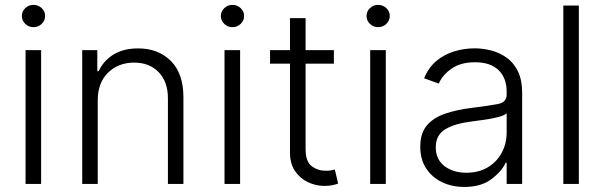

<svg xmlns="http://www.w3.org/2000/svg" viewBox="-20 -750 2464 783"><path d="M84.2 0V-545.5H147.7V0ZM116.5 -639.2Q96.9 -639.2 83.1 -652.7Q69.2 -666.2 69.2 -684.7Q69.2 -703.5 83.1 -716.8Q96.9 -730.1 116.5 -730.1Q136 -730.1 150 -716.8Q164.1 -703.5 164.1 -684.7Q164.1 -666.2 150 -652.7Q136 -639.2 116.5 -639.2Z M378.6 -340.9V0H315.3V-545.5H376.8V-459.9H382.5Q401.6 -501.8 442.3 -527.2Q483 -552.6 543 -552.6Q625.7 -552.6 676.8 -501.4Q728 -450.3 728 -353.3V0H664.8V-349.4Q664.8 -416.2 627.3 -455.4Q589.8 -494.7 527 -494.7Q462.7 -494.7 420.6 -453.5Q378.6 -412.3 378.6 -340.9Z M895.6 0V-545.5H959.2V0ZM927.9 -639.2Q908.4 -639.2 894.5 -652.7Q880.7 -666.2 880.7 -684.7Q880.7 -703.5 894.5 -716.8Q908.4 -730.1 927.9 -730.1Q947.4 -730.1 961.5 -716.8Q975.5 -703.5 975.5 -684.7Q975.5 -666.2 961.5 -652.7Q947.4 -639.2 927.9 -639.2Z M1341.6 -545.5V-490.4H1226.2V-142.4Q1226.2 -90.9 1251.2 -72.3Q1276.3 -53.6 1308.6 -53.6Q1321 -53.6 1329.9 -55.2Q1338.8 -56.8 1345.5 -58.6L1359 -1.4Q1350.1 2.1 1336.5 5.1Q1322.8 8.2 1302.9 8.2Q1268.1 8.2 1235.8 -7.1Q1203.5 -22.4 1183.1 -52.6Q1162.6 -82.7 1162.6 -127.5V-490.4H1081.3V-545.5H1162.6V-676.1H1226.2V-545.5Z M1489.7 0V-545.5H1553.3V0ZM1522 -639.2Q1502.5 -639.2 1488.6 -652.7Q1474.8 -666.2 1474.8 -684.7Q1474.8 -703.5 1488.6 -716.8Q1502.5 -730.1 1522 -730.1Q1541.5 -730.1 1555.6 -716.8Q1569.6 -703.5 1569.6 -684.7Q1569.6 -666.2 1555.6 -652.7Q1541.5 -639.2 1522 -639.2Z M1873.2 12.4Q1823.9 12.4 1783 -6.9Q1742.2 -26.3 1718 -63Q1693.9 -99.8 1693.9 -152.3Q1693.9 -206.3 1720.5 -238.1Q1747.2 -269.9 1794.6 -286.2Q1842 -302.6 1903.4 -310Q1972.3 -318.5 2009.2 -325.5Q2046.2 -332.4 2046.2 -363.3V-376.1Q2046.2 -432.2 2013 -464.1Q1979.8 -496.1 1917.6 -496.1Q1858.7 -496.1 1821.6 -470.2Q1784.4 -444.2 1769.5 -409.1L1709.5 -430.8Q1728 -475.5 1760.7 -502.3Q1793.3 -529.1 1833.8 -541Q1874.3 -552.9 1915.8 -552.9Q1947.1 -552.9 1980.8 -544.7Q2014.6 -536.6 2043.9 -516.5Q2073.2 -496.4 2091.3 -460.9Q2109.4 -425.4 2109.4 -370.4V0H2046.2V-86.3H2042.3Q2025.2 -50.1 1983.3 -18.8Q1941.4 12.4 1873.2 12.4ZM1881.7 -45.5Q1932.2 -45.5 1969.1 -67.6Q2006 -89.8 2026.1 -127.1Q2046.2 -164.4 2046.2 -209.2V-288Q2036.9 -279.1 2011.4 -272.5Q1985.8 -266 1955.8 -261.7Q1925.8 -257.5 1903.4 -254.6Q1834.2 -246.1 1795.6 -222.7Q1757.1 -199.2 1757.1 -149.5Q1757.1 -100.1 1792.6 -72.8Q1828.1 -45.5 1881.7 -45.5Z M2340.6 -727.3V0H2277.3V-727.3Z"/></svg>

Font: Inter UI Light
Style: Regular
Weight: 300
Designer: Rasmus Andersson
Foundry: rsms
Version: 3.2;8d6f07862